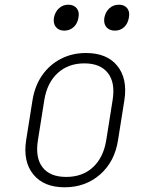

<svg xmlns="http://www.w3.org/2000/svg" viewBox="-20 -785 640 815"><path d="M254 10Q166 10 121.5 -44.5Q77 -99 91 -190L118 -360Q128 -421 159 -465.5Q190 -510 238 -535Q286 -560 345 -560Q434 -560 478 -505.5Q522 -451 508 -360L481 -190Q467 -99 405 -44.5Q343 10 254 10ZM261 -34Q330 -34 374.5 -75Q419 -116 431 -190L458 -360Q470 -434 438 -475Q406 -516 338 -516Q270 -516 225 -475Q180 -434 168 -360L141 -190Q129 -116 160.5 -75Q192 -34 261 -34ZM468 -655Q444 -655 431.5 -670Q419 -685 423 -710Q428 -735 444.5 -750Q461 -765 485 -765Q508 -765 520 -750Q532 -735 527 -710Q523 -685 507 -670Q491 -655 468 -655ZM253 -655Q230 -655 217.5 -670Q205 -685 209 -710Q214 -735 230.5 -750Q247 -765 270 -765Q293 -765 305.5 -750Q318 -735 313 -710Q309 -685 292.5 -670Q276 -655 253 -655Z"/></svg>

Font: NKDuy Mono Thin
Style: Italic
Weight: 100
Italic angle: -9°
Monospace: yes
Designer: NKDuy
Foundry: NKDuy
Version: Version 2.251; ttfautohint (v1.8.4.7-5d5b)